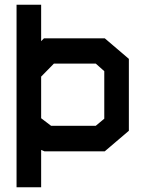

<svg xmlns="http://www.w3.org/2000/svg" viewBox="-20 -720 605 812"><path d="M423 -80H168L154 -86V72H50V-700H154V-546L166 -558H423L525 -471V-167ZM421 -419 385 -451H208L154 -396V-220L196 -188H385L421 -218Z"/></svg>

Font: Turret Road ExtraBold
Style: Regular
Weight: 800
Designer: Noponies
Foundry: Noponies
Version: Version 1.001; ttfautohint (v1.8)